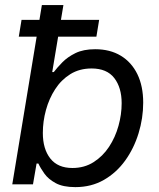

<svg xmlns="http://www.w3.org/2000/svg" viewBox="-20 -748 645 779"><path d="M285.6 11.2Q235.8 11.2 206.1 -4.9Q176.3 -21 160.4 -43.2Q144.5 -65.4 135.7 -84.5H128.4L113.8 0H29.8L149.9 -727.5H237.3L191.9 -455.6H198.2Q211.9 -473.6 232.9 -495.1Q253.9 -516.6 286.1 -532.5Q318.4 -548.3 366.2 -548.3Q426.3 -548.3 470 -522Q513.7 -495.6 537.4 -447Q561 -398.4 561 -331.5Q561 -268.6 542.2 -207.3Q523.4 -146 488 -96.7Q452.6 -47.4 401.6 -18.1Q350.6 11.2 285.6 11.2ZM273.9 -66.4Q322.3 -66.4 359.6 -90.1Q397 -113.8 422.4 -152.3Q447.8 -190.9 460.7 -237.3Q473.6 -283.7 473.6 -329.1Q473.6 -392.6 443.6 -431.4Q413.6 -470.2 351.6 -470.2Q302.7 -470.2 265.6 -447.3Q228.5 -424.3 203.9 -386.2Q179.2 -348.1 166.5 -301.8Q153.8 -255.4 153.8 -208.5Q153.8 -143.6 184.1 -105Q214.4 -66.4 273.9 -66.4ZM56.2 -599.1 67.4 -667.5H382.3L371.1 -599.1Z"/></svg>

Font: Inter 17pt
Style: Italic
Weight: 400
Italic angle: -9.3988°
Version: Version 4.001;git-66647c0bb